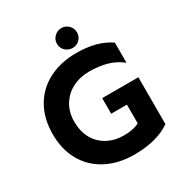

<svg xmlns="http://www.w3.org/2000/svg" viewBox="-208 -1037 1119 1195"><g transform="rotate(-30 352.0 -440.0)"><path d="M336 -823Q336 -853 357.5 -874Q379 -895 409 -895Q438 -895 459 -874Q480 -853 480 -823Q480 -793 459 -772.5Q438 -752 409 -752Q379 -752 357.5 -772.5Q336 -793 336 -823ZM32 -349Q32 -460 79 -542.5Q126 -625 212 -669.5Q298 -714 410 -714Q486 -714 544.5 -698.5Q603 -683 652 -650V-505Q608 -541 551.5 -557.5Q495 -574 423 -574Q356 -574 302.5 -546.5Q249 -519 218 -468Q187 -417 187 -349Q187 -280 215.5 -228.5Q244 -177 296 -149Q348 -121 416 -121Q478 -121 524 -143V-278H411V-390H671V-53Q572 15 410 15Q298 15 212 -29.5Q126 -74 79 -156Q32 -238 32 -349Z"/></g></svg>

Font: Prompt SemiBold
Style: Regular
Weight: 600
Designer: Katatrad Team
Foundry: CadsonDemak
Version: Version 1.001